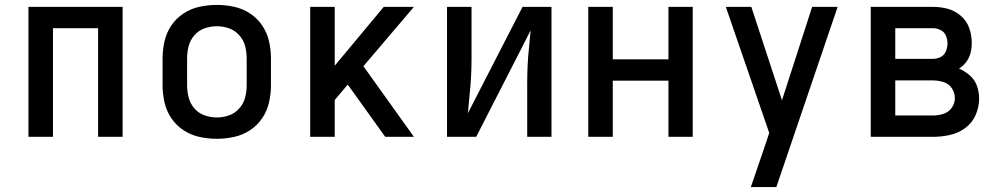

<svg xmlns="http://www.w3.org/2000/svg" viewBox="-20 -558 4072 783"><path d="M96 0H196V-443H380V0H480V-530H96Z M864 8Q899 8 934 0.5Q969 -7 999 -26.5Q1029 -46 1049 -75.5Q1069 -105 1077 -140Q1085 -175 1085 -210V-320Q1085 -355 1077 -390Q1069 -425 1049 -454.5Q1029 -484 999 -503.5Q969 -523 934 -530.5Q899 -538 864 -538Q829 -538 794 -530.5Q759 -523 729 -503.5Q699 -484 679 -454.5Q659 -425 651 -390Q643 -355 643 -320V-210Q643 -175 651 -140Q659 -105 679 -75.5Q699 -46 729 -26.5Q759 -7 794 0.5Q829 8 864 8ZM864 -79Q839 -79 814.5 -87.5Q790 -96 773 -115.5Q756 -135 749.5 -160Q743 -185 743 -210V-320Q743 -346 749.5 -370.5Q756 -395 773 -414.5Q790 -434 814.5 -442.5Q839 -451 864 -451Q890 -451 914 -442.5Q938 -434 955.5 -414.5Q973 -395 979.5 -370.5Q986 -346 986 -320V-210Q986 -185 979.5 -160Q973 -135 955.5 -115.5Q938 -96 914 -87.5Q890 -79 864 -79Z M1245 0H1345V-150L1398 -213L1404 -205L1551 0H1668L1462 -288L1668 -530H1545L1345 -290V-530H1245Z M1803 0H1922L2144 -434Q2141 -397 2137 -360Q2133 -323 2131.5 -286Q2130 -249 2130 -212V0H2229V-530H2111L1888 -96Q1891 -133 1895 -170Q1899 -207 1901 -244Q1903 -281 1903 -318V-530H1803Z M2379 0H2479V-229H2706V0H2805V-530H2706V-316H2479V-530H2379Z M3042 205H3146L3396 -530H3292L3169 -149L3044 -530H2940L3117 -16L3094 53Q3081 91 3068 129Q3055 167 3042 205Z M3531 0H3785Q3819 0 3853.5 -7.5Q3888 -15 3916.5 -36Q3945 -57 3959 -89.5Q3973 -122 3973 -156Q3973 -183 3964 -208Q3955 -233 3935 -250.5Q3915 -268 3891 -278Q3908 -289 3920.5 -305.5Q3933 -322 3938 -342Q3943 -362 3943 -383Q3943 -413 3933 -442.5Q3923 -472 3899 -493Q3875 -514 3845.5 -522Q3816 -530 3785 -530H3531ZM3785 -318H3631V-443H3785Q3801 -443 3816 -435.5Q3831 -428 3837.5 -412.5Q3844 -397 3844 -381Q3844 -365 3837.5 -349Q3831 -333 3816 -325.5Q3801 -318 3785 -318ZM3631 -87V-230H3785Q3806 -230 3827.5 -223.5Q3849 -217 3861.5 -198.5Q3874 -180 3874 -158Q3874 -136 3861 -118Q3848 -100 3827 -93.5Q3806 -87 3785 -87Z"/></svg>

Font: Iosevka Sparkle Medium
Style: Regular
Weight: 500
Designer: Belleve Invis
Foundry: Belleve Invis
Version: Version 4.5.0; ttfautohint (v1.8.3)